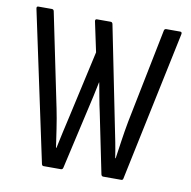

<svg xmlns="http://www.w3.org/2000/svg" viewBox="-75 -730 802 805"><g transform="rotate(10 326.0 -327.5)"><path d="M162 0Q156 0 154 -7L18 -645Q16 -655 24 -655H82Q89 -655 91 -648L174 -246Q182 -207 188.5 -163Q195 -119 200 -85H202Q216 -152 232 -221L296 -508L269 -635Q267 -645 276 -645H334Q341 -645 343 -637L427 -219Q434 -185 440.5 -152Q447 -119 452 -85H454Q459 -119 465 -160.5Q471 -202 479 -245L560 -648Q562 -655 569 -655H628Q637 -655 635 -645L501 -8Q500 0 493 0H416Q409 0 407 -8L355 -262Q348 -293 342.5 -324Q337 -355 331 -386H330Q324 -355 317 -324.5Q310 -294 303 -263L245 -8Q243 0 236 0Z"/></g></svg>

Font: Sofia Sans Cond
Style: Regular
Weight: 400
Width: 3
Designer: Botio Nikoltchev, Ani Petrova
Foundry: lettersoup
Version: Version 4.100; ttfautohint (v1.8.3)